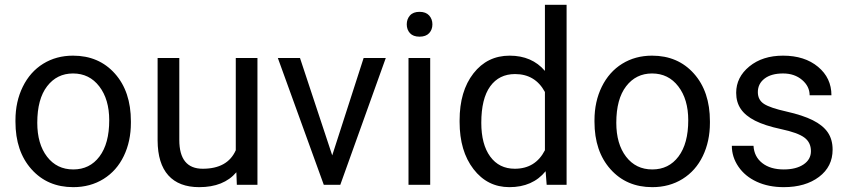

<svg xmlns="http://www.w3.org/2000/svg" viewBox="-20 -770 3539 800"><path d="M135.3 -258.3Q135.3 -170.4 176 -117.2Q216.8 -64 285.2 -64Q354 -64 394.5 -117.9Q435.1 -171.9 435.1 -269Q435.1 -356 393.8 -409.9Q352.5 -463.9 284.2 -463.9Q217.3 -463.9 176.3 -410.6Q135.3 -357.4 135.3 -258.3ZM44.4 -269Q44.4 -346.7 75 -408.7Q105.5 -470.7 159.9 -504.4Q214.4 -538.1 284.2 -538.1Q392.1 -538.1 458.7 -463.4Q525.4 -388.7 525.4 -264.6V-258.3Q525.4 -181.2 495.8 -119.9Q466.3 -58.6 411.4 -24.4Q356.4 9.8 285.2 9.8Q177.7 9.8 111.1 -64.9Q44.4 -139.6 44.4 -262.7Z M964.8 -52.2Q912.1 9.8 810.1 9.8Q725.6 9.8 681.4 -39.3Q637.2 -88.4 636.7 -184.6V-528.3H727.1V-187Q727.1 -66.9 824.7 -66.9Q928.2 -66.9 962.4 -144V-528.3H1052.7V0H966.8Z M1364.3 -122.6 1495.1 -528.3H1587.4L1397.9 0H1329.1L1137.7 -528.3H1230Z M1688.2 -631.8Q1674.8 -646.5 1674.8 -668.5Q1674.8 -690.4 1688.2 -705.6Q1701.7 -720.7 1728 -720.7Q1754.4 -720.7 1768.1 -705.6Q1781.7 -690.4 1781.7 -668.5Q1781.7 -646.5 1768.1 -631.8Q1754.4 -617.2 1728 -617.2Q1701.7 -617.2 1688.2 -631.8ZM1772.5 0H1682.1V-528.3H1772.5Z M1985.4 -258.3Q1985.4 -168.5 2022.5 -117.7Q2059.6 -66.9 2125 -66.9Q2210.9 -66.9 2250.5 -144V-386.7Q2210 -461.4 2126 -461.4Q2059.6 -461.4 2022.5 -410.2Q1985.4 -358.9 1985.4 -258.3ZM1895 -268.6Q1895 -390.1 1952.6 -464.1Q2010.3 -538.1 2103.5 -538.1Q2196.3 -538.1 2250.5 -474.6V-750H2340.8V0H2257.8L2253.4 -56.6Q2199.2 9.8 2102.5 9.8Q2010.7 9.8 1952.9 -65.4Q1895 -140.6 1895 -261.7Z M2547.9 -258.3Q2547.9 -170.4 2588.6 -117.2Q2629.4 -64 2697.8 -64Q2766.6 -64 2807.1 -117.9Q2847.7 -171.9 2847.7 -269Q2847.7 -356 2806.4 -409.9Q2765.1 -463.9 2696.8 -463.9Q2629.9 -463.9 2588.9 -410.6Q2547.9 -357.4 2547.9 -258.3ZM2457 -269Q2457 -346.7 2487.5 -408.7Q2518.1 -470.7 2572.5 -504.4Q2627 -538.1 2696.8 -538.1Q2804.7 -538.1 2871.3 -463.4Q2938 -388.7 2938 -264.6V-258.3Q2938 -181.2 2908.4 -119.9Q2878.9 -58.6 2824 -24.4Q2769 9.8 2697.8 9.8Q2590.3 9.8 2523.7 -64.9Q2457 -139.6 2457 -262.7Z M3358.9 -140.1Q3358.9 -176.8 3331.3 -197Q3303.7 -217.3 3235.1 -231.9Q3166.5 -246.6 3126.2 -267.1Q3085.9 -287.6 3066.7 -315.9Q3047.4 -344.2 3047.4 -383.3Q3047.4 -448.2 3102.3 -493.2Q3157.2 -538.1 3242.7 -538.1Q3332.5 -538.1 3388.4 -491.7Q3444.3 -445.3 3444.3 -373H3353.5Q3353.5 -410.2 3322 -437Q3290.5 -463.9 3242.7 -463.9Q3193.4 -463.9 3165.5 -442.4Q3137.7 -420.9 3137.7 -386.2Q3137.7 -353.5 3163.6 -336.9Q3189.5 -320.3 3257.1 -305.2Q3324.7 -290 3366.7 -269Q3408.7 -248 3429 -218.5Q3449.2 -189 3449.2 -146.5Q3449.2 -75.7 3392.6 -33Q3335.9 9.8 3245.6 9.8Q3182.1 9.8 3133.3 -12.7Q3084.5 -35.2 3056.9 -75.4Q3029.3 -115.7 3029.3 -162.6H3119.6Q3122.1 -117.2 3156 -90.6Q3189.9 -64 3245.6 -64Q3296.9 -64 3327.9 -84.7Q3358.9 -105.5 3358.9 -140.1Z"/></svg>

Font: RobotoDraft
Style: Regular
Weight: 400
Version: Version 2.001101; 2014